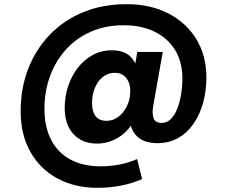

<svg xmlns="http://www.w3.org/2000/svg" viewBox="-20 -681 1088 920"><path d="M447 219Q338 219 255 174Q172 129 125.5 46.5Q79 -36 79 -148Q79 -258 115 -351Q151 -444 218 -514Q285 -584 378.5 -622.5Q472 -661 587 -661Q701 -661 787 -616.5Q873 -572 921 -493Q969 -414 969 -309Q969 -248 954 -191.5Q939 -135 909 -90.5Q879 -46 835 -20.5Q791 5 734 5Q663 5 629 -36Q595 -77 603 -145L606 -177L627 -116Q604 -60 554 -26.5Q504 7 444 7Q374 7 332 -38.5Q290 -84 290 -164Q290 -217 306 -266.5Q322 -316 352 -355Q382 -394 423.5 -417Q465 -440 516 -440Q571 -440 601.5 -413Q632 -386 639 -335L618 -319L638 -432H760L714 -173Q708 -137 716 -114.5Q724 -92 755 -92Q780 -92 799 -111Q818 -130 830 -161.5Q842 -193 848 -230.5Q854 -268 854 -305Q854 -384 819 -441Q784 -498 721 -529Q658 -560 572 -560Q485 -560 415 -529Q345 -498 295.5 -443Q246 -388 219.5 -315.5Q193 -243 193 -160Q193 -72 225.5 -10Q258 52 318.5 84Q379 116 463 116Q509 116 554.5 107Q600 98 637 81L661 177Q613 198 559.5 208.5Q506 219 447 219ZM491 -102Q521 -102 546 -120.5Q571 -139 587 -170Q603 -201 604 -240Q605 -267 596.5 -287.5Q588 -308 571.5 -320Q555 -332 530 -332Q505 -332 484.5 -320Q464 -308 450 -288Q436 -268 428.5 -241.5Q421 -215 421 -186Q421 -147 438 -124.5Q455 -102 491 -102Z"/></svg>

Font: DM Sans 11pt Black
Style: Regular
Weight: 900
Version: Version 4.004;gftools[0.9.30]